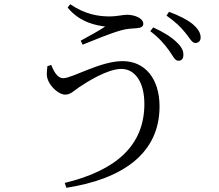

<svg xmlns="http://www.w3.org/2000/svg" viewBox="-20 -824 1040 911"><path d="M825 -536C840 -535 850 -544 850 -562C851 -582 843 -600 819 -623C794 -648 757 -671 707 -694L693 -676C736 -644 760 -614 781 -586C800 -560 809 -536 825 -536ZM906 -620C921 -620 932 -629 932 -646C932 -667 921 -686 895 -709C871 -729 833 -749 782 -768L770 -750C814 -719 837 -696 859 -669C880 -644 890 -621 906 -620ZM205 -510C202 -483 199 -463 209 -441C220 -414 257 -375 290 -375C315 -375 333 -395 355 -410C393 -435 489 -497 556 -497C618 -497 665 -438 665 -331C665 -133 530 -15 287 44L295 67C565 25 737 -98 737 -319C737 -452 667 -534 562 -534C455 -534 324 -453 280 -453C257 -453 239 -475 223 -516ZM479 -698C451 -679 405 -654 363 -631L372 -612C421 -632 504 -666 554 -680C582 -688 610 -689 626 -690C648 -691 660 -698 660 -711C660 -738 618 -754 582 -754C566 -754 531 -746 502 -746C445 -746 384 -756 313 -804L301 -788C363 -712 447 -703 479 -698Z"/></svg>

Font: Noto Serif CJK JP
Style: Regular
Weight: 400
Designer: Ryoko NISHIZUKA 西塚涼子 (kana & ideographs); Frank Grießhammer (Latin, Greek & Cyrillic); Wenlong ZHANG 张文龙 (bopomofo); San
Foundry: Adobe Systems Incorporated
Version: Version 1.000;PS 1;hotconv 16.6.53;makeotf.lib2.5.65590